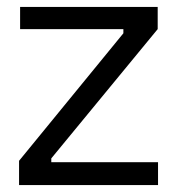

<svg xmlns="http://www.w3.org/2000/svg" viewBox="-20 -534 512 554"><path d="M35 0V-70L336 -438V-450H38V-514H435V-450L128 -77V-66H436V0Z"/></svg>

Font: Bricolage Grotesque Light
Style: Regular
Weight: 300
Designer: Mathieu Triay
Foundry: Atelier Triay
Version: Version 1.000;gftools[0.9.30]